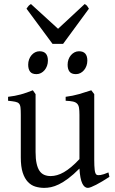

<svg xmlns="http://www.w3.org/2000/svg" viewBox="-20 -916 570 951"><path d="M522 -40Q503.9 -28.3 487.3 -18.3Q470.7 -8.3 456.5 -1Q442.4 6.3 431.6 10.5Q420.9 14.6 415 14.6Q397.9 14.6 387.2 -8.1Q376.5 -30.8 373.5 -81.1Q343.3 -50.8 318.1 -32Q293 -13.2 271.7 -2.9Q250.5 7.3 232.7 11Q214.8 14.6 199.2 14.6Q176.3 14.6 155.3 8.3Q134.3 2 118.2 -14.9Q102.1 -31.7 92.5 -61Q83 -90.3 83 -136.2V-347.2Q83 -370.6 81.5 -383.5Q80.1 -396.5 74 -403.1Q67.9 -409.7 55.2 -412.1Q42.5 -414.6 20 -417V-436.5Q37.6 -438.5 53 -441.4Q68.4 -444.3 82.8 -448.2Q97.2 -452.1 111.8 -457.3Q126.5 -462.4 142.6 -468.8L156.2 -449.7V-163.1Q156.2 -128.9 161.4 -106Q166.5 -83 176 -69.3Q185.5 -55.7 199.5 -49.8Q213.4 -43.9 231 -43.9Q246.6 -43.9 262.9 -48.6Q279.3 -53.2 296.6 -63.2Q314 -73.2 333 -89.1Q352.1 -105 373.5 -127.9V-347.2Q373.5 -369.1 371.3 -382.3Q369.1 -395.5 361.8 -402.8Q354.5 -410.2 341.1 -413.1Q327.6 -416 305.2 -417V-436.5Q340.3 -440.9 372.6 -450.2Q404.8 -459.5 432.1 -468.8L446.8 -449.7V-124Q446.8 -93.8 449 -74.7Q451.2 -55.7 458 -50.8Q463.9 -46.9 478 -49.1Q492.2 -51.3 517.1 -62ZM412.6 -615.7Q412.6 -602.1 408.2 -589.8Q403.8 -577.6 396.2 -568.6Q388.7 -559.6 378.4 -554.2Q368.2 -548.8 356 -548.8Q334 -548.8 324.5 -561Q314.9 -573.2 314.9 -595.7Q314.9 -609.4 319.3 -621.6Q323.7 -633.8 331.5 -642.8Q339.4 -651.9 349.4 -657Q359.4 -662.1 371.1 -662.1Q412.6 -662.1 412.6 -615.7ZM217.3 -615.7Q217.3 -602.1 212.9 -589.8Q208.5 -577.6 200.9 -568.6Q193.4 -559.6 183.1 -554.2Q172.9 -548.8 160.6 -548.8Q138.7 -548.8 129.2 -561Q119.6 -573.2 119.6 -595.7Q119.6 -609.4 124 -621.6Q128.4 -633.8 136.2 -642.8Q144 -651.9 154.1 -657Q164.1 -662.1 175.8 -662.1Q217.3 -662.1 217.3 -615.7ZM292.5 -698.7H240.2L111.3 -873Q114.7 -877.9 117.2 -881.3Q119.6 -884.8 121.8 -887.2Q124 -889.6 126.7 -891.6Q129.4 -893.6 133.3 -896L267.6 -773.4L399.4 -896Q407.7 -891.6 411.1 -887.2Q414.6 -882.8 420.4 -873Z"/></svg>

Font: Gentium Plus APac
Style: Regular
Weight: 400
Designer: J. Victor Gaultney, Annie Olsen, Iska Routamaa, Becca Hirsbrunner
Foundry: SIL International
Version: Version 5.000